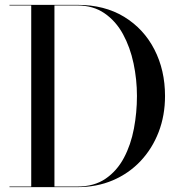

<svg xmlns="http://www.w3.org/2000/svg" viewBox="-20 -770 740 790"><path d="M298.5 0H19V-2.5H108.5V-747.5H19V-750H298.5Q410 -750 490.8 -700.8Q571.5 -651.5 615.2 -566.5Q659 -481.5 659 -375Q659 -295 632.8 -226.8Q606.5 -158.5 558.5 -107.5Q510.5 -56.5 444.5 -28.2Q378.5 0 298.5 0ZM298.5 -747.5H204V-2.5H298.5Q367.5 -2.5 414.5 -34.8Q461.5 -67 490 -120.8Q518.5 -174.5 531 -240.8Q543.5 -307 543.5 -375Q543.5 -443 529.5 -509.2Q515.5 -575.5 486.2 -629.2Q457 -683 410.2 -715.2Q363.5 -747.5 298.5 -747.5Z"/></svg>

Font: Bodoni* 72pt
Style: Regular
Weight: 400
Version: Version 2.3